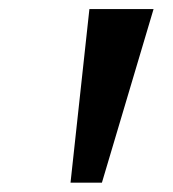

<svg xmlns="http://www.w3.org/2000/svg" viewBox="-20 -855 381 422"><path d="M317.5 -835 204 -453.5H135L176.5 -835Z"/></svg>

Font: Merriweather 24pt Black
Style: Italic
Weight: 900
Italic angle: -7.8°
Designer: Eben Sorkin
Foundry: Eben Sorkin
Version: Version 2.101